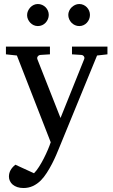

<svg xmlns="http://www.w3.org/2000/svg" viewBox="-20 -716 570 965"><path d="M467.8 -437 275.9 30.8Q271 43 262.2 63.5Q253.4 84 241.5 107.2Q229.5 130.4 215.1 152.8Q200.7 175.3 185.1 190.9Q167 209 145.3 219Q123.5 229 98.1 229Q80.6 229 66.9 224.4Q53.2 219.7 43.9 211.9Q34.7 204.1 29.8 193.6Q24.9 183.1 24.9 171.9Q24.9 154.8 32.5 140.4Q40 126 57.1 111.8L150.9 154.8Q163.1 142.6 175.8 122.8Q188.5 103 199.7 81.1Q210.9 59.1 220.2 37.4Q229.5 15.6 234.9 -1L64.9 -437L9.8 -442.9V-481.9H231V-442.9L183.1 -439.9Q174.8 -439 169.9 -432.6Q165 -426.3 168 -418L284.2 -123L402.8 -418Q406.2 -425.8 401.9 -432.4Q397.5 -439 389.2 -439.9L341.8 -442.9V-481.9H520V-442.9ZM225.1 -641.1Q225.1 -629.9 220.7 -619.6Q216.3 -609.4 209 -601.6Q201.7 -593.8 191.7 -589.4Q181.6 -585 170.4 -585Q159.2 -585 149.4 -589.4Q139.6 -593.8 132.3 -601.6Q125 -609.4 120.6 -619.1Q116.2 -628.9 116.2 -640.1Q116.2 -650.9 120.6 -660.9Q125 -670.9 132.3 -678.7Q139.6 -686.5 149.4 -691.2Q159.2 -695.8 170.4 -695.8Q181.6 -695.8 191.7 -691.4Q201.7 -687 209 -679.7Q216.3 -672.4 220.7 -662.4Q225.1 -652.3 225.1 -641.1ZM432.1 -641.1Q432.1 -629.9 428 -619.6Q423.8 -609.4 416.5 -601.6Q409.2 -593.8 399.4 -589.4Q389.6 -585 378.4 -585Q367.2 -585 357.2 -589.4Q347.2 -593.8 339.6 -601.6Q332 -609.4 327.6 -619.6Q323.2 -629.9 323.2 -641.1Q323.2 -651.4 327.6 -661.4Q332 -671.4 339.8 -679Q347.7 -686.5 357.4 -691.2Q367.2 -695.8 378.4 -695.8Q389.6 -695.8 399.4 -691.4Q409.2 -687 416.5 -679.4Q423.8 -671.9 428 -661.9Q432.1 -651.9 432.1 -641.1Z"/></svg>

Font: BabelStone Ogham Bound
Style: Regular
Weight: 400
Designer: Andrew West
Foundry: BabelStone
Version: Version 2.02 March 14, 2022